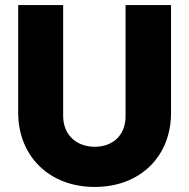

<svg xmlns="http://www.w3.org/2000/svg" viewBox="-20 -729 748 760"><path d="M355 11C536 11 657 -111 657 -282V-709H477V-269C477 -193 426 -148 355 -148C285 -148 230 -193 230 -270V-709H52V-283C52 -112 174 11 355 11Z"/></svg>

Font: MV Cash ExtraBold
Style: Regular
Weight: 800
Designer: Rodrigo Fuenzalida
Foundry: fragTYPE
Version: Version 1.100;Glyphs 3.1.2 (3151)